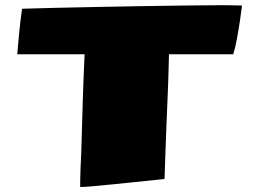

<svg xmlns="http://www.w3.org/2000/svg" viewBox="-20 -728 1003 760"><path d="M299.8 12.2H297.4Q297.4 -2.4 297.6 -19Q297.9 -35.6 298.8 -61.5Q299.8 -87.4 301.8 -129.4L307.6 -326.7Q309.6 -384.3 311 -424.6Q312.5 -464.8 314.9 -513.2H48.3Q48.8 -520.5 50.8 -542.2Q52.7 -564 55.4 -592.3Q58.1 -620.6 61.3 -647.9Q64.5 -675.3 67.4 -693.4Q124 -695.3 199.7 -697Q275.4 -698.7 361.1 -700.4Q446.8 -702.1 534.9 -703.6Q623 -705.1 705.8 -706.1Q788.6 -707 856.9 -707.5Q877.9 -707.5 898.9 -707Q919.9 -706.5 938 -706.1Q935.5 -685.1 930.2 -648.7Q924.8 -612.3 918 -575Q911.1 -537.6 903.3 -513.2H648.9L646 -407.7Q644.5 -371.6 642.6 -322Q640.6 -272.5 638.4 -220.2Q636.2 -168 634.8 -122.6Q633.3 -77.1 632.3 -48.6Q631.3 -20 631.3 -19.5Q623.5 -19 591.3 -15.4Q559.1 -11.7 514.9 -7.3Q470.7 -2.9 425.8 1.7Q380.9 6.3 346.4 9.3Q312 12.2 299.8 12.2Z"/></svg>

Font: Seymour One
Style: Regular
Weight: 400
Designer: Vernon Adams
Foundry: Vernon Adams
Version: Version 1.100; ttfautohint (v1.8.4.7-5d5b);gftools[0.9.33]